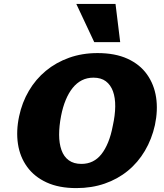

<svg xmlns="http://www.w3.org/2000/svg" viewBox="-20 -947 843 984"><path d="M371 17Q282 17 219 -12Q156 -41 119 -92Q82 -143 72 -209.5Q62 -276 78 -351Q93 -422 128 -481.5Q163 -541 215 -584Q267 -627 334 -651Q401 -675 480 -675Q570 -675 633.5 -646Q697 -617 733.5 -565.5Q770 -514 780 -448Q790 -382 774 -306Q758 -234 722.5 -174Q687 -114 635 -71.5Q583 -29 516.5 -6Q450 17 371 17ZM397 -107Q429 -107 454.5 -119.5Q480 -132 499.5 -156.5Q519 -181 534 -217.5Q549 -254 558 -302Q570 -356 570.5 -401Q571 -446 559 -479Q547 -512 522.5 -530.5Q498 -549 459 -549Q426 -549 399.5 -535.5Q373 -522 352.5 -496.5Q332 -471 317 -435Q302 -399 293 -353Q283 -301 283 -256.5Q283 -212 295 -178Q307 -144 332.5 -125.5Q358 -107 397 -107ZM463 -731 371 -927H572L596 -731Z"/></svg>

Font: Ysabeau Black
Style: Italic
Weight: 900
Italic angle: -12°
Version: Version 2.000;gftools[0.9.27.dev2+g8671c4b]